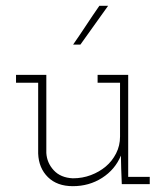

<svg xmlns="http://www.w3.org/2000/svg" viewBox="-20 -632 569 659"><path d="M395 -98Q375 -50 330.5 -21.5Q286 7 230 7Q176 7 144.5 -24Q113 -55 111 -105V-348H35V-375H139V-107Q141 -73 164.5 -47.5Q188 -22 230 -20Q263 -20 292 -31Q321 -42 343 -60.5Q365 -79 378.5 -105.5Q392 -132 392 -163V-348H315V-375H420V-25H494V0H398L396 -53ZM256 -479H231Q254 -512 276 -545.5Q298 -579 321 -612H351Q327 -579 303.5 -545.5Q280 -512 256 -479Z"/></svg>

Font: Josefin Slab Light
Style: Regular
Weight: 300
Designer: Santiago Orozco
Foundry: Typemade
Version: Version 2.000